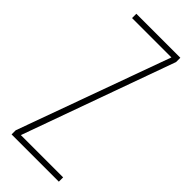

<svg xmlns="http://www.w3.org/2000/svg" viewBox="-233 -752 790 790"><g transform="rotate(45 161.5 -357.0)"><path d="M303 0H28V-24L269 -689H40V-714H296V-689L57 -25H303Z"/></g></svg>

Font: Noto Sans ExtraCondensed Thin
Style: Regular
Weight: 100
Width: 2
Designer: Monotype Design Team
Foundry: Monotype Imaging Inc.
Version: Version 2.013; ttfautohint (v1.8.4.7-5d5b)